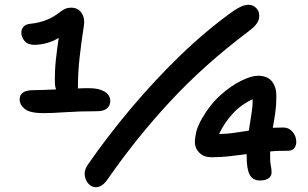

<svg xmlns="http://www.w3.org/2000/svg" viewBox="-20 -747 1284 801"><path d="M380 34Q362 34 349 19.5Q336 5 333.5 -16Q331 -37 345 -58Q428 -178 526.5 -295Q625 -412 732.5 -516Q840 -620 952 -700Q971 -713 986.5 -720Q1002 -727 1018 -727Q1037 -727 1051 -711Q1065 -695 1060.5 -670Q1056 -645 1018 -617Q833 -478 691 -325Q549 -172 429 1Q406 34 380 34ZM161 -275Q106 -275 84 -292Q62 -309 62 -332Q62 -351 76 -361Q90 -371 123 -371Q141 -371 164.5 -372Q188 -373 214 -374Q209 -387 209 -403Q208 -449 213 -496.5Q218 -544 225 -589Q201 -574 174 -567Q147 -560 123 -560Q96 -560 82.5 -576Q69 -592 69 -611Q69 -625 78 -635.5Q87 -646 108 -648Q179 -655 232 -698Q242 -706 252.5 -710.5Q263 -715 277 -715Q306 -715 320.5 -692.5Q335 -670 330 -640Q319 -570 312 -506.5Q305 -443 305 -378Q318 -379 330.5 -379Q343 -379 354 -379Q392 -379 416 -365Q440 -351 440 -325Q440 -307 426.5 -295Q413 -283 385 -283Q312 -283 255 -279Q198 -275 161 -275ZM1064 6Q1035 6 1022 -17.5Q1009 -41 1009 -95Q1009 -100 1009 -104Q972 -99 936 -95Q900 -91 862 -91Q831 -91 812.5 -109Q794 -127 793 -151Q793 -172 798.5 -196Q804 -220 824 -255Q857 -312 901.5 -351.5Q946 -391 988 -411Q1030 -431 1056 -431Q1096 -431 1114.5 -407.5Q1133 -384 1133 -347Q1133 -310 1128.5 -277.5Q1124 -245 1118 -214Q1141 -215 1163 -215Q1185 -215 1200.5 -197Q1216 -179 1216 -155Q1216 -140 1208 -129Q1200 -118 1180 -118Q1161 -118 1142.5 -117.5Q1124 -117 1107 -115Q1107 -102 1107 -89Q1107 -67 1110 -54.5Q1113 -42 1113 -28Q1113 -12 1100 -3Q1087 6 1064 6ZM1034 -325Q1034 -330 1034 -333Q986 -311 951 -273Q916 -235 894 -188Q924 -188 955 -192.5Q986 -197 1018 -202Q1023 -237 1028.5 -268Q1034 -299 1034 -325Z"/></svg>

Font: Shantell Sans Normal
Style: Regular
Weight: 500
Designer: Stephen Nixon, Anya Danilova, Shantell Martin
Foundry: Arrow Type
Version: Version 1.009;[a7da0bfa3]